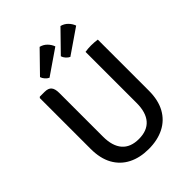

<svg xmlns="http://www.w3.org/2000/svg" viewBox="-255 -1035 1178 1178"><g transform="rotate(-45 334.5 -445.5)"><path d="M587 -239.8Q587 -157.2 555.7 -100.8Q524.4 -44.5 467.4 -15.7Q410.4 13.1 333.9 13.1Q257.7 13.1 201 -15.7Q144.3 -44.5 113 -100.8Q81.8 -157.2 81.8 -239.8V-681.1L88.1 -687.2H128.9Q161.4 -687.2 175 -670.7Q188.5 -654.2 188.5 -619.4V-239.9Q188.5 -157.9 225.4 -115.5Q262.3 -73.2 334.2 -73.2Q406.3 -73.2 443.4 -115.5Q480.5 -157.9 480.5 -239.9V-683Q492.2 -685.2 506.3 -686.1Q520.3 -687.1 532.4 -687.1Q544.3 -687.1 559.6 -686.1Q574.8 -685.2 587 -683ZM484 -904Q509.8 -897.4 527.9 -878.9Q546 -860.4 553.9 -837.8L392.8 -727Q380 -733 369.1 -745.3Q358.2 -757.5 354.3 -771.2ZM303.2 -904Q329.2 -897.4 347.3 -878.9Q365.3 -860.4 373.3 -837.8L212.1 -727Q199.2 -733 188.3 -745.4Q177.4 -757.7 173.6 -771.2Z"/></g></svg>

Font: Signika SC
Style: Regular
Weight: 300
Designer: Anna Giedryś
Foundry: Anna Giedryś
Version: Version 2.000